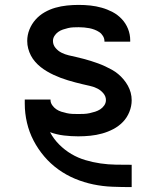

<svg xmlns="http://www.w3.org/2000/svg" viewBox="-20 -548 640 783"><path d="M516 215Q477 215 438 213.5Q399 212 360.5 204Q322 196 286 181Q250 166 218 143Q186 120 160.5 90Q135 60 117 25.5Q99 -9 90 -47.5Q81 -86 81 -125V-142H186V-140Q186 -129 193 -119Q200 -109 209.5 -102.5Q219 -96 230 -92.5Q241 -89 252.5 -86.5Q264 -84 275.5 -83.5Q287 -83 299 -83Q311 -83 322.5 -83.5Q334 -84 345.5 -86.5Q357 -89 368 -92.5Q379 -96 388.5 -102Q398 -108 405 -118Q412 -128 412 -140Q412 -155 401.5 -167.5Q391 -180 377 -187Q363 -194 347.5 -197.5Q332 -201 317 -204.5Q302 -208 287 -212Q272 -216 257 -220.5Q242 -225 227.5 -230.5Q213 -236 199 -242.5Q185 -249 171.5 -257Q158 -265 146 -274.5Q134 -284 123.5 -296Q113 -308 106 -321.5Q99 -335 95 -350Q91 -365 91 -381Q91 -405 100 -427.5Q109 -450 125 -468Q141 -486 162 -498Q183 -510 206 -516.5Q229 -523 253 -525.5Q277 -528 301 -528Q325 -528 348.5 -525.5Q372 -523 395 -516.5Q418 -510 439 -499Q460 -488 476.5 -470.5Q493 -453 502 -430.5Q511 -408 511 -384V-378H406V-380Q406 -391 400 -401Q394 -411 385 -417Q376 -423 365.5 -427Q355 -431 344.5 -433Q334 -435 323 -436Q312 -437 301 -437Q290 -437 279 -436.5Q268 -436 257.5 -433.5Q247 -431 236.5 -427.5Q226 -424 217 -417.5Q208 -411 202 -401.5Q196 -392 196 -381Q196 -365 206.5 -352.5Q217 -340 231 -333Q245 -326 260 -322.5Q275 -319 290.5 -315.5Q306 -312 321 -308Q336 -304 350.5 -299.5Q365 -295 380 -289.5Q395 -284 409 -277.5Q423 -271 436.5 -263.5Q450 -256 462 -246Q474 -236 484 -224Q494 -212 501.5 -198.5Q509 -185 513 -170Q517 -155 517 -139Q517 -115 507.5 -91.5Q498 -68 481 -50.5Q464 -33 442 -21.5Q420 -10 396.5 -3.5Q373 3 348.5 5.5Q324 8 299 8Q270 8 240.5 4.5Q211 1 184 -9Q199 19 221.5 41.5Q244 64 271 80Q298 96 328.5 105Q359 114 390 118.5Q421 123 453 123.5Q485 124 516 124H517V215Z"/></svg>

Font: Iosevka Semibold Extended
Style: Regular
Weight: 600
Width: 7
Monospace: yes
Designer: Belleve Invis
Foundry: Belleve Invis
Version: Version 32.5.0; ttfautohint (v1.8.4)